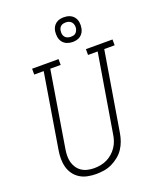

<svg xmlns="http://www.w3.org/2000/svg" viewBox="-173 -1069 972 1180"><g transform="rotate(-20 312.5 -479.0)"><path d="M249 8Q221 8 193.5 2.5Q166 -3 143.5 -17Q121 -31 105.5 -52.5Q90 -74 83 -100Q76 -126 76 -154.5Q76 -183 81 -211L161 -697H99V-735H272V-697H204L123 -204Q119 -182 118.5 -160Q118 -138 123 -118Q128 -98 139.5 -80.5Q151 -63 168 -51.5Q185 -40 206.5 -35Q228 -30 249 -30Q271 -30 292 -34Q313 -38 333 -47.5Q353 -57 370 -72Q387 -87 399.5 -105.5Q412 -124 419 -144.5Q426 -165 429 -186L514 -697H451V-735H625V-697H557L471 -179Q467 -154 458 -128.5Q449 -103 434 -80.5Q419 -58 397 -40.5Q375 -23 350.5 -11.5Q326 0 300 4Q274 8 249 8ZM390 -804Q371 -804 353.5 -811Q336 -818 325 -832.5Q314 -847 311 -866Q308 -885 311 -905Q313 -918 320 -930.5Q327 -943 338.5 -951.5Q350 -960 363.5 -963Q377 -966 390 -966Q410 -966 427.5 -959Q445 -952 456 -937.5Q467 -923 470 -904Q473 -885 469 -865Q467 -852 460 -839.5Q453 -827 441.5 -818.5Q430 -810 416.5 -807Q403 -804 390 -804ZM390 -838Q398 -838 406 -839.5Q414 -841 420.5 -846Q427 -851 431 -858.5Q435 -866 437 -874Q439 -885 437 -896Q435 -907 428.5 -915.5Q422 -924 412 -928Q402 -932 390 -932Q383 -932 375 -930.5Q367 -929 360 -924Q353 -919 349 -911.5Q345 -904 344 -896Q342 -885 343.5 -874Q345 -863 351.5 -854.5Q358 -846 368.5 -842Q379 -838 390 -838Z"/></g></svg>

Font: Iosevka Slab XLtEx
Style: Italic
Weight: 200
Width: 7
Italic angle: -9°
Monospace: yes
Designer: Belleve Invis
Foundry: Belleve Invis
Version: Version 11.1.0; ttfautohint (v1.8.3)